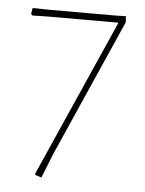

<svg xmlns="http://www.w3.org/2000/svg" viewBox="-43 -543 445 588"><g transform="rotate(5 179.0 -249.5)"><path d="M84 -484.9 35.2 -483.9 30.8 -488.8 34.2 -506.8 89.8 -505.9H291L320.8 -506.8L321.8 -487.8L136.2 -67.9L106 7.8L86.9 2L85.9 -2L299.8 -484.9Z"/></g></svg>

Font: Datalegreya
Style: Gradient
Weight: 400
Designer: Figs Lab
Foundry: Figs Lab
Version: Version 1.002;PS 001.002;hotconv 1.0.70;makeotf.lib2.5.58329